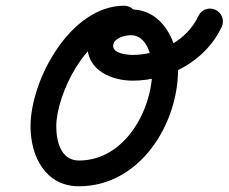

<svg xmlns="http://www.w3.org/2000/svg" viewBox="-20 -606 799 671"><path d="M414 -586C414 -586 414 -586 414 -586C227.1 -586 86.7 -328 86.7 -164.5C86.7 -60.3 138.2 45 256 45C466.9 45 602.3 -169.2 602.3 -363.6C602.3 -460 548.4 -573 438 -573C364.4 -573 285.5 -526.4 285.5 -445.1C285.5 -359.8 370.5 -324.1 443.8 -324.1C570.9 -324.1 700.5 -394.8 754.8 -512.1C765.3 -534.6 755.5 -561.4 732.9 -571.8C710.4 -582.3 683.6 -572.5 673.2 -549.9C673.2 -549.9 673.2 -549.9 673.2 -549.9C633.6 -464.5 535.9 -414.1 443.8 -414.1C426.5 -414.1 375.5 -418.3 375.5 -445.1C375.5 -473.2 416.9 -483 438 -483C493.9 -483 512.3 -406.6 512.3 -363.6C512.3 -219.8 415.4 -45 256 -45C192.2 -45 176.7 -112.5 176.7 -164.5C176.7 -275.5 283.3 -496 414 -496C438.9 -496 459 -516.1 459 -541C459 -565.8 438.9 -586 414 -586Z"/></svg>

Font: FRB American Cursive Guidelines Black
Style: Bold Italic
Weight: 900
Italic angle: -25°
Version: Version 2.0;Modular Font Editor K font №1